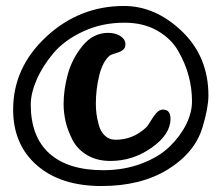

<svg xmlns="http://www.w3.org/2000/svg" viewBox="-20 -672 747 643"><path d="M658 -245Q632 -160 542 -104.5Q452 -49 320 -49Q183 -49 103.5 -118.5Q24 -188 24 -305Q24 -446 135 -549Q246 -652 395 -652Q501 -652 589.5 -567Q678 -482 678 -352Q678 -311 658 -245ZM326 -102Q395 -102 453.5 -124Q512 -146 548 -181Q584 -216 603.5 -255.5Q623 -295 623 -333Q623 -375 612 -417Q601 -459 577 -501Q553 -543 506.5 -569.5Q460 -596 397 -596Q321 -596 258 -566.5Q195 -537 158.5 -493.5Q122 -450 102.5 -404.5Q83 -359 83 -322Q83 -214 145.5 -158Q208 -102 326 -102ZM342 -562Q367 -562 383.5 -551Q400 -540 400 -524Q400 -512 392.5 -505.5Q385 -499 370 -494.5Q355 -490 349 -487Q324 -467 312.5 -420Q301 -373 301 -325Q301 -308 303 -291.5Q305 -275 311 -253Q317 -231 331.5 -217.5Q346 -204 367 -204Q424 -204 467 -243Q475 -250 484.5 -266.5Q494 -283 504 -294Q514 -305 526 -305Q551 -305 551 -274Q551 -222 488 -177.5Q425 -133 350 -133Q304 -133 271 -153Q238 -173 222 -205Q206 -237 199.5 -266Q193 -295 193 -324Q193 -371 207 -423Q221 -475 256.5 -518.5Q292 -562 342 -562Z"/></svg>

Font: Because We Mentor
Style: Regular
Weight: 400
Designer: Liz Wetzel, Aaron Williamson, Russ McMullin
Foundry: Red Hat
Version: Version 1.000